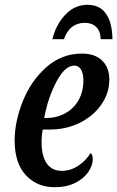

<svg xmlns="http://www.w3.org/2000/svg" viewBox="-20 -769 488 799"><path d="M41 -184Q41 -263 75 -348Q109 -433 173 -489.5Q237 -546 321 -546Q375 -546 405 -517Q435 -488 435 -437Q435 -383 402.5 -335Q370 -287 313 -258.5Q256 -230 188 -230H158Q153 -207 153 -177Q153 -120 174.5 -89Q196 -58 237 -58Q274 -58 306 -79.5Q338 -101 357 -132Q366 -126 366 -107Q366 -81 348 -54Q330 -27 294 -8.5Q258 10 207 10Q134 10 87.5 -40Q41 -90 41 -184ZM173 -278Q216 -278 251.5 -297.5Q287 -317 307 -352.5Q327 -388 327 -434Q327 -464 317 -480Q307 -496 289 -496Q250 -496 214.5 -428.5Q179 -361 164 -278ZM344 -749Q395 -749 421 -712Q447 -675 448 -606H399Q398 -640 380 -657Q362 -674 333 -674Q270 -674 246 -606H198Q213 -667 252 -708Q291 -749 344 -749Z"/></svg>

Font: Noto Serif CondSemiBold
Style: Italic
Weight: 600
Width: 3
Italic angle: -12°
Designer: Monotype Design Team
Foundry: Monotype Imaging Inc.
Version: Version 1.001